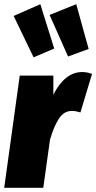

<svg xmlns="http://www.w3.org/2000/svg" viewBox="-23 -894 458 914"><path d="M415 -542 360 -359Q337 -366 319 -366Q282 -366 258 -330Q234 -294 215 -229L183 0H-3L71 -534H231V-443Q256 -494 291 -522.5Q326 -551 368 -551Q393 -551 415 -542ZM169 -874 235 -663 137 -621 42 -818ZM340 -874 399 -661 301 -625 213 -823Z"/></svg>

Font: Fira Sans Condensed Black
Style: Italic
Weight: 900
Width: 3
Italic angle: -8°
Designer: Carrois Corporate & Edenspiekermann AG
Foundry: Carrois Corporate GbR & Edenspiekermann AG
Version: Version 4.203